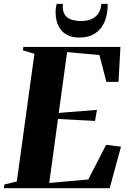

<svg xmlns="http://www.w3.org/2000/svg" viewBox="-41 -990 666 1010"><path d="M-21 0 -18 -19.5 47.5 -35.5 140 -707 79.5 -725 82 -743H592.5L582.5 -559.5H518.5L482 -700.5L312 -716L268 -396L469 -412L459 -354L264 -364L218 -27.5L423.5 -46L517 -228L595.5 -218.5L536 0ZM376 -792.5Q340.5 -792.5 316.5 -804.2Q292.5 -816 278 -835.2Q263.5 -854.5 257.5 -877.5Q251.5 -900.5 251.5 -923.5Q251.5 -938.5 253.2 -950Q255 -961.5 257 -969.5H290Q286.5 -937 297.2 -917Q308 -897 331.2 -888.2Q354.5 -879.5 387 -879.5Q421.5 -879.5 444.5 -891.5Q467.5 -903.5 479.2 -924Q491 -944.5 492 -969.5H525.5Q526 -915 509.2 -875.5Q492.5 -836 459 -814.2Q425.5 -792.5 376 -792.5Z"/></svg>

Font: Merriweather 144pt ExtraBold
Style: Italic
Weight: 800
Italic angle: -7.8°
Version: Version 2.101